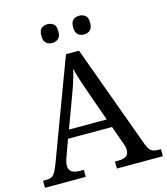

<svg xmlns="http://www.w3.org/2000/svg" viewBox="-130 -1009 965 1109"><g transform="rotate(-15 352.5 -454.5)"><path d="M0 0V-42H19Q39 -42 51 -48Q63 -54 73 -71Q83 -88 95 -120L317 -714H395L621 -95Q629 -74 638 -62.5Q647 -51 660 -46.5Q673 -42 692 -42H705V0H430V-42H453Q483 -42 498 -53.5Q513 -65 513 -90Q513 -96 512 -101.5Q511 -107 509.5 -113.5Q508 -120 505 -127L465 -239H202L164 -134Q161 -126 159 -118Q157 -110 156 -103.5Q155 -97 155 -91Q155 -66 171.5 -54Q188 -42 221 -42H244V0ZM221 -289H447L385 -464Q375 -494 365.5 -521Q356 -548 348.5 -573Q341 -598 335 -622Q330 -598 323.5 -575.5Q317 -553 309 -528.5Q301 -504 289 -473ZM448 -797Q426 -797 411.5 -809.5Q397 -822 397 -853Q397 -885 411.5 -897Q426 -909 448 -909Q469 -909 484 -897Q499 -885 499 -853Q499 -822 484 -809.5Q469 -797 448 -797ZM258 -797Q236 -797 221.5 -809.5Q207 -822 207 -853Q207 -885 221.5 -897Q236 -909 258 -909Q279 -909 294 -897Q309 -885 309 -853Q309 -822 294 -809.5Q279 -797 258 -797Z"/></g></svg>

Font: Noto Serif Armenian
Style: Regular
Weight: 400
Designer: Monotype Design Team
Foundry: Monotype Imaging Inc.
Version: Version 2.007